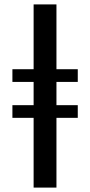

<svg xmlns="http://www.w3.org/2000/svg" viewBox="-20 -851 409 871"><path d="M132.5 0V-316.4H36.3V-373.9H132.5V-479.4H36.3V-537H132.5V-831H236.1V-537H332.8V-479.4H236.1V-373.9H332.8V-316.4H236.1V0Z"/></svg>

Font: Merriweather Light
Style: Regular
Weight: 300
Version: Version 2.100